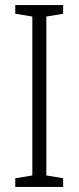

<svg xmlns="http://www.w3.org/2000/svg" viewBox="-20 -734 309 754"><path d="M228 0V-34L162 -45V-669L228 -680V-714H40V-680L107 -669V-45L40 -34V0Z"/></svg>

Font: Noto Sans Armenian Condensed Light
Style: Regular
Weight: 300
Width: 3
Designer: Monotype Design Team
Foundry: Monotype Imaging Inc.
Version: Version 2.008